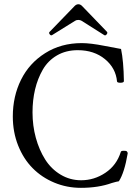

<svg xmlns="http://www.w3.org/2000/svg" viewBox="-20 -881 648 914"><path d="M228 -713.9Q222.2 -710.4 216.8 -717.5Q211.4 -724.6 215.8 -729L333 -850.1Q342.3 -860.8 353 -860.8Q363.8 -860.8 373 -850.1L488.8 -730Q493.7 -725.1 487.8 -717.5Q481.9 -710 476.1 -713.9L368.2 -782.2Q361.8 -786.1 353 -786.1Q343.3 -786.1 337.9 -782.2ZM365.2 13.2Q297.9 13.2 238.3 -11.7Q178.7 -36.6 135.3 -80.6Q91.8 -124.5 66.4 -188.2Q41 -252 41 -326.2Q41 -422.4 80.1 -501.2Q119.1 -580.1 194.8 -627.9Q270.5 -675.8 369.1 -675.8Q411.1 -675.8 476.8 -662.8Q542.5 -649.9 556.2 -647.9Q568.4 -589.8 569.8 -495.1Q569.8 -487.3 554 -487.1Q538.1 -486.8 537.1 -493.2Q531.2 -557.1 479.5 -599.6Q427.7 -642.1 350.1 -642.1Q293.9 -642.1 251.2 -617.2Q208.5 -592.3 183.8 -549.6Q159.2 -506.8 147 -455.6Q134.8 -404.3 134.8 -346.2Q134.8 -282.7 150.6 -224.9Q166.5 -167 195.1 -121.8Q223.6 -76.7 268.3 -49.8Q313 -22.9 366.2 -22.9Q428.7 -22.9 481.9 -58.6Q535.2 -94.2 555.2 -158.2Q556.6 -163.1 568.6 -163.3Q580.6 -163.6 584 -160.2Q587.9 -156.2 587.9 -150.9Q572.3 -58.6 545.9 -18.1Q535.2 -16.6 512.2 -9.8Q448.7 13.2 365.2 13.2Z"/></svg>

Font: Junicode SmCond
Style: Regular
Weight: 400
Width: 4
Designer: Peter S. Baker
Version: Version 2.206